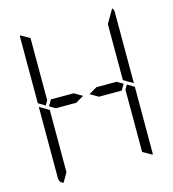

<svg xmlns="http://www.w3.org/2000/svg" viewBox="-138 -1099 1092 1211"><g transform="rotate(-15 408.0 -494.0)"><path d="M482 -531H614L654 -508L631 -469H482L429 -500ZM672 -498 717 -471V-41Q717 -32 715 -28L655 -62V-70V-82V-83V-134V-265V-450V-469ZM144 -502 99 -529V-959Q99 -968 101 -972L161 -938V-928V-918V-866V-735V-548V-531ZM126 -2Q99 -12 99 -41V-500V-505L134 -485L152 -474L161 -469V-452V-265V-134V-83V-82V-72V-62ZM334 -469H202L162 -492L185 -531H334L387 -500ZM717 -959V-500V-495L682 -515L664 -526L655 -531V-550V-735V-866V-897L707 -986Q717 -974 717 -959Z"/></g></svg>

Font: DSEG14 Modern
Style: Light
Weight: 300
Designer: Keshikan(Twitter:@keshinomi_88pro)
Version: Version 0.46